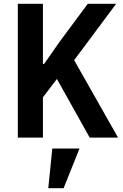

<svg xmlns="http://www.w3.org/2000/svg" viewBox="-20 -718 640 1002"><path d="M253 57H395L312 264H232ZM277 -306 204 -210V0H73V-698H204V-384H210L291 -500L438 -698H586L367 -404L596 0H448Z"/></svg>

Font: IBM Plex Mono SmBld
Style: Regular
Weight: 600
Monospace: yes
Designer: Mike Abbink, Paul van der Laan, Pieter van Rosmalen
Foundry: Bold Monday
Version: Version 2.3